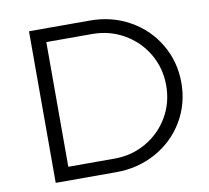

<svg xmlns="http://www.w3.org/2000/svg" viewBox="-78 -786 949 872"><g transform="rotate(-10 396.5 -349.5)"><path d="M751 -349Q751 -252 703.5 -172Q656 -92 573 -46Q490 0 389 0H110V-699H391Q491 -699 573.5 -653Q656 -607 703.5 -526.5Q751 -446 751 -349ZM681 -349Q681 -429 642 -495Q603 -561 536.5 -599Q470 -637 390 -637H179V-62H393Q472 -62 538 -100Q604 -138 642.5 -203.5Q681 -269 681 -349Z"/></g></svg>

Font: TypoPRO Montserrat
Style: Regular
Weight: 300
Designer: Julieta Ulanovsky
Foundry: Julieta Ulanovsky
Version: Version 6.001